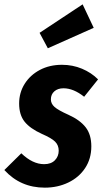

<svg xmlns="http://www.w3.org/2000/svg" viewBox="-49 -846 471 883"><path d="M402 -481 338 -401Q289 -440 243 -440Q217 -440 201 -426Q185 -412 185 -389Q185 -369 202 -354Q219 -339 266 -318Q319 -294 345 -260.5Q371 -227 371 -173Q371 -116 342.5 -73Q314 -30 265 -6.5Q216 17 157 17Q45 17 -29 -64L49 -141Q101 -91 154 -91Q186 -91 203.5 -109Q221 -127 221 -153Q221 -178 204.5 -194.5Q188 -211 144 -230Q89 -255 64 -286.5Q39 -318 39 -370Q39 -420 64.5 -460.5Q90 -501 134.5 -524.5Q179 -548 236 -548Q285 -548 328 -530Q371 -512 402 -481ZM331 -826 382 -718 171 -624 133 -695Z"/></svg>

Font: Fira Sans Extra Condensed
Style: Bold Italic
Weight: 700
Width: 3
Italic angle: -8°
Designer: Carrois Corporate & Edenspiekermann AG
Foundry: Carrois Corporate GbR & Edenspiekermann AG
Version: Version 4.203